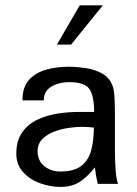

<svg xmlns="http://www.w3.org/2000/svg" viewBox="-20 -699 520 730"><path d="M209 11.7Q171.9 11.7 133.3 -2Q94.7 -15.6 68.4 -43.9Q42 -72.3 42 -114.3Q42 -164.1 64 -195.3Q85.9 -226.6 121.6 -243.7Q157.2 -260.7 198.7 -267.1Q240.2 -273.4 278.3 -273.4H337.9Q337.9 -333 320.3 -359.9Q302.7 -386.7 243.2 -386.7Q221.7 -386.7 199.2 -380.4Q176.8 -374 161.6 -358.9Q146.5 -343.8 146.5 -317.4H65.4Q65.4 -369.1 91.3 -396.5Q117.2 -423.8 157.2 -434.6Q197.3 -445.3 240.2 -445.3Q269.5 -445.3 304.2 -440.4Q338.9 -435.5 367.7 -419.9Q396.5 -404.3 408.2 -372.1Q414.1 -357.4 415.5 -325.2Q417 -293 417 -264.6V-122.1Q417 -91.8 419.4 -55.2Q421.9 -18.6 428.7 0H351.6Q347.7 -16.6 345.2 -31.2Q342.8 -45.9 340.8 -62.5Q310.5 -24.4 281.2 -6.3Q252 11.7 209 11.7ZM209 -46.9Q263.7 -46.9 291 -69.8Q318.4 -92.8 327.6 -130.9Q336.9 -168.9 336.9 -213.9Q330.1 -214.8 315.9 -215.8Q301.8 -216.8 293 -216.8Q271.5 -216.8 242.7 -212.9Q213.9 -209 186.5 -198.7Q159.2 -188.5 141.1 -170.4Q123 -152.3 123 -124Q123 -87.9 148.4 -67.4Q173.8 -46.9 209 -46.9ZM196.3 -529.3 283.2 -678.7H371.1L250 -529.3Z"/></svg>

Font: Padauk
Style: Regular
Weight: 400
Designer: Debbi Hosken, Becca Hirsbrunner Spalinger
Foundry: SIL International
Version: Version 5.003